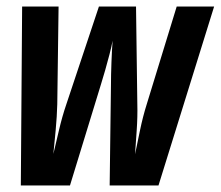

<svg xmlns="http://www.w3.org/2000/svg" viewBox="-20 -570 678 590"><path d="M44 0 48 -550H160L156 -250Q155 -212 151 -169Q147 -126 144 -97Q151 -126 161 -169Q171 -212 184 -250L284 -550H398L402 -250Q403 -212 400 -168.5Q397 -125 395 -96Q401 -125 410 -168.5Q419 -212 431 -250L523 -550H638L467 0H317L321 -310Q321 -339 322.5 -379Q324 -419 326 -445Q323 -428 316.5 -403Q310 -378 303 -353.5Q296 -329 290 -310L195 0Z"/></svg>

Font: JetBrains Mono NL ExtraBold
Style: Italic
Weight: 800
Italic angle: -9°
Monospace: yes
Designer: Philipp Nurullin, Konstantin Bulenkov
Foundry: JetBrains
Version: Version 2.305; ttfautohint (v1.8.4.7-5d5b)